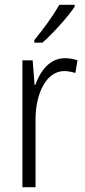

<svg xmlns="http://www.w3.org/2000/svg" viewBox="-20 -785 356 805"><path d="M293 -757V-765H229C202 -718 164 -666 124 -617V-606H158C201 -644 264 -713 293 -757ZM252 -541C188 -541 149 -487 128 -429H125L117 -532H74V0H129V-282C128 -391 174 -487 249 -487C266 -487 283 -483 296 -479L305 -532C289 -538 270 -541 252 -541Z"/></svg>

Font: Noto Sans Kannada Condensed Light
Style: Regular
Weight: 300
Width: 3
Designer: Jelle Bosma - Monotype Design Team
Foundry: Monotype Imaging Inc.
Version: Version 2.005